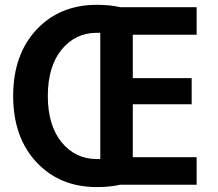

<svg xmlns="http://www.w3.org/2000/svg" viewBox="-20 -760 897 790"><path d="M378.9 -740.2Q431.6 -740.2 474.6 -730.5H789.1V-617.2H526.4V-438.5H768.6V-331.1H526.4V-113.3H789.1V0H474.6Q431.6 9.8 378.9 9.8Q225.6 9.8 129.9 -92.8Q34.2 -195.3 34.2 -365.2Q34.2 -535.2 129.9 -637.7Q225.6 -740.2 378.9 -740.2ZM392.6 -105.5V-625H378.9Q290 -625 233.4 -555.7Q176.8 -486.3 176.8 -365.2Q176.8 -244.1 233.4 -174.8Q290 -105.5 378.9 -105.5Z"/></svg>

Font: Mgen+ 1c bold
Style: Bold
Weight: 700
Designer: [Source Han Sans]
Ryoko NISHIZUKA  (kana & ideographs); Paul D. Hunt (Latin, Greek & Cyrillic); Wenlong ZHANG  (bopomofo
Version: Version 1.059.20150602